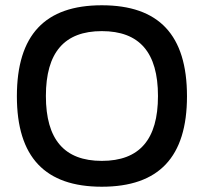

<svg xmlns="http://www.w3.org/2000/svg" viewBox="-20 -699 749 728"><path d="M366 9C151 9 44 -103 44 -334C44 -567 151 -679 366 -679C582 -679 689 -567 689 -334C689 -103 582 9 366 9ZM154 -335C154 -170 224 -89 366 -89C509 -89 579 -170 579 -335C579 -500 509 -581 366 -581C224 -581 154 -500 154 -335Z"/></svg>

Font: LT Wave Text Medium
Style: Regular
Weight: 500
Designer: Daniel Lyons
Version: Version 2.5 (Glyphs App)